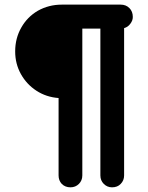

<svg xmlns="http://www.w3.org/2000/svg" viewBox="-20 -801 633 821"><path d="M281.2 0Q258.8 0 244.1 -14.6Q230.5 -29.3 230.5 -50.8Q230.5 -161.1 230.5 -381.8Q177.7 -385.7 135.7 -413.1Q93.8 -440.4 69.3 -484.4Q44.9 -528.3 44.9 -581.1Q44.9 -637.7 71.3 -683.6Q96.7 -728.5 141.6 -754.9Q188.5 -781.2 244.1 -781.2Q328.1 -781.2 496.1 -781.2Q518.6 -781.2 533.2 -766.6Q547.9 -752 547.9 -728.5Q547.9 -712.9 537.1 -699.2Q527.3 -685.5 510.7 -680.7Q510.7 -470.7 510.7 -50.8Q510.7 -29.3 496.1 -14.6Q482.4 0 459 0Q438.5 0 423.8 -14.6Q409.2 -29.3 409.2 -50.8Q409.2 -260.7 409.2 -678.7Q389.6 -678.7 332 -678.7Q332 -522.5 332 -50.8Q332 -29.3 317.4 -14.6Q302.7 0 281.2 0Z"/></svg>

Font: Abed
Style: Bold
Weight: 700
Designer: Johan Aakerlund
Version: Version 3.105